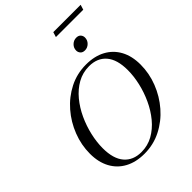

<svg xmlns="http://www.w3.org/2000/svg" viewBox="-289 -1194 1350 1350"><g transform="rotate(-45 385.5 -519.0)"><path d="M764 -453.5Q764 -366.5 731.8 -283.8Q699.5 -201 642 -134.8Q584.5 -68.5 507.2 -29.2Q430 10 340 10Q256.5 10 195.5 -22.8Q134.5 -55.5 101.5 -116.5Q68.5 -177.5 68.5 -261.5Q68.5 -348.5 100.8 -431.2Q133 -514 190.5 -580.2Q248 -646.5 325.2 -685.8Q402.5 -725 492.5 -725Q576.5 -725 637.2 -692.2Q698 -659.5 731 -598.8Q764 -538 764 -453.5ZM159.5 -225.5Q159.5 -120.5 205.5 -67Q251.5 -13.5 333 -13.5Q396.5 -13.5 449.5 -43.2Q502.5 -73 544 -123.2Q585.5 -173.5 614.2 -235.8Q643 -298 658 -363.8Q673 -429.5 673 -489.5Q673 -594.5 627.2 -648Q581.5 -701.5 499.5 -701.5Q436 -701.5 383 -671.8Q330 -642 288.5 -591.8Q247 -541.5 218.2 -479.2Q189.5 -417 174.5 -351.2Q159.5 -285.5 159.5 -225.5ZM558 -800Q536 -800 524.5 -813Q513 -826 513 -843Q513 -869.5 532.2 -888.2Q551.5 -907 577.5 -907Q599.5 -907 610.8 -894.2Q622 -881.5 622 -864Q622 -837.5 602.8 -818.8Q583.5 -800 558 -800ZM479.5 -1011 491 -1048.5H763L751.5 -1011Z"/></g></svg>

Font: Newsreader Display
Style: Italic
Weight: 400
Italic angle: -17°
Designer: Hugues Gentile
Foundry: Production Type
Version: Version 1.001